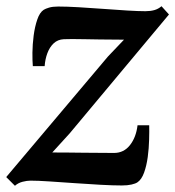

<svg xmlns="http://www.w3.org/2000/svg" viewBox="-27 -586 563 617"><path d="M371.5 -458.5Q358 -458.5 337.2 -458.8Q316.5 -459 292.8 -459.2Q269 -459.5 246 -460Q223 -460.5 204.8 -460.5Q186.5 -460.5 178 -460Q158.5 -459 145.5 -446.8Q132.5 -434.5 125.2 -415Q118 -395.5 116.5 -373.5H78.5Q77 -390 77.2 -416.8Q77.5 -443.5 81.2 -472Q85 -500.5 92.8 -523.2Q100.5 -546 113.5 -554.5Q119 -558 130.5 -561.5Q142 -565 160 -565Q187 -565 225.2 -562.8Q263.5 -560.5 304.5 -557.5Q345.5 -554.5 381.8 -552.2Q418 -550 440.5 -550Q456 -550 468.8 -553.5Q481.5 -557 492 -566L516 -539.5L197 -157.5L141 -96Q161.5 -96 187.8 -95.8Q214 -95.5 242 -95.2Q270 -95 295.5 -94.8Q321 -94.5 339.5 -94.5Q371 -94.5 390.8 -119.8Q410.5 -145 415 -183.5H452.5Q453 -164.5 452.2 -137Q451.5 -109.5 447.8 -81.5Q444 -53.5 436 -31.2Q428 -9 414.5 0Q408.5 4 395.8 7Q383 10 364.5 10Q336.5 10 296 7.8Q255.5 5.5 212.2 2.5Q169 -0.5 131.5 -3Q94 -5.5 71 -5.5Q59.5 -5.5 45.2 -1.8Q31 2 21 11L-7 -17L320 -404.5Z"/></svg>

Font: Merriweather 20pt SemiBold
Style: Italic
Weight: 600
Italic angle: -7.8°
Version: Version 2.101